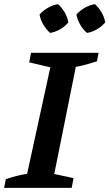

<svg xmlns="http://www.w3.org/2000/svg" viewBox="-41 -907 528 927"><path d="M-21 0 -13 -42Q40 -60 90 -68L202 -582L100 -606L109 -652H435L427 -611Q396 -601 371.5 -594.5Q347 -588 325 -584L221 -67L314 -47L305 0ZM239 -887Q259 -869 272 -846Q285 -823 289 -799Q273 -779 249 -765.5Q225 -752 201 -748Q182 -765 168 -788.5Q154 -812 150 -837Q167 -856 190.5 -869.5Q214 -883 239 -887ZM417 -887Q437 -869 450 -846Q463 -823 467 -799Q450 -779 427 -765.5Q404 -752 379 -748Q360 -764 346.5 -787.5Q333 -811 328 -837Q345 -856 368.5 -869.5Q392 -883 417 -887Z"/></svg>

Font: Piazzolla SC SemiBold
Style: Italic
Weight: 600
Italic angle: -11.3°
Designer: Juan Pablo del Peral
Foundry: Huerta Tipografica
Version: Version 1.330